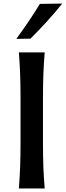

<svg xmlns="http://www.w3.org/2000/svg" viewBox="-20 -1062 371 1082"><path d="M86.4 0Q91.3 -63 93.5 -121.8Q95.7 -180.7 95.7 -252.4V-510.7Q95.7 -583.5 93.5 -643.1Q91.3 -702.6 86.4 -766.6H231.9Q226.6 -702.6 224.4 -643.1Q222.2 -583.5 222.2 -510.7V-252.4Q222.2 -180.7 224.4 -121.8Q226.6 -63 231.9 0ZM71.8 -842.8Q107.9 -892.1 141.4 -941.4Q174.8 -990.7 204.6 -1040L330.6 -1042Q290.5 -991.7 245.4 -942.1Q200.2 -892.6 151.9 -844.2Z"/></svg>

Font: Pinar DS4-Medium
Style: Regular
Weight: 500
Designer: Amin Abedi
Version: Version 2.000